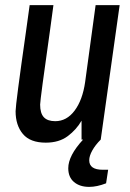

<svg xmlns="http://www.w3.org/2000/svg" viewBox="-20 -546 510 751"><path d="M382 118H403L395 171Q359 185 329 185Q292 185 269.5 166Q247 147 247 112Q247 63 305 0H299V-74Q279 -39 245 -13.5Q211 12 159 12Q98 12 69.5 -22Q41 -56 41 -111Q41 -138 81 -418L96 -526H189L176 -430Q137 -155 137 -137Q137 -103 151.5 -87.5Q166 -72 196 -72Q241 -72 272 -113.5Q303 -155 313 -225L354 -526H448L374 0Q353 21 341 42.5Q329 64 329 81Q329 118 382 118Z"/></svg>

Font: Archivo Narrow Medium
Style: Italic
Weight: 500
Italic angle: -8°
Designer: Hector Gatti
Foundry: Omnibus-Type
Version: Version 2.001